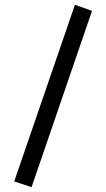

<svg xmlns="http://www.w3.org/2000/svg" viewBox="-20 -745 442 797"><path d="M291 -725 362 -700 111 32 39 8Z"/></svg>

Font: Stick
Style: Regular
Weight: 400
Designer: Fontworks Inc.
Foundry: Fontworks Inc.
Version: Version 1.100